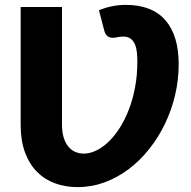

<svg xmlns="http://www.w3.org/2000/svg" viewBox="-20 -757 780 785"><path d="M384.5 -715.5Q398 -720.5 410.8 -724.5Q423.5 -728.5 436.8 -731.2Q450 -734 464 -735.5Q478 -737 494.5 -737Q601.5 -737 656 -674.5Q710.5 -612 710.5 -494.5Q710.5 -430 695.8 -367.8Q681 -305.5 654 -249.8Q627 -194 589.2 -146.8Q551.5 -99.5 505.5 -65Q459.5 -30.5 406.8 -11.2Q354 8 297 8Q247.5 8 205 -7.5Q162.5 -23 131.2 -54.5Q100 -86 82.2 -134Q64.5 -182 64.5 -247V-728.5H233.5V-247Q233.5 -217.5 240.2 -195.2Q247 -173 259 -158.2Q271 -143.5 287.2 -136.2Q303.5 -129 322.5 -129Q347.5 -129 373.5 -141.5Q399.5 -154 424 -177.5Q448.5 -201 469.8 -234.5Q491 -268 507 -309.5Q523 -351 532.2 -400Q541.5 -449 541.5 -503.5Q541.5 -523 539.8 -541.8Q538 -560.5 532 -575Q526 -589.5 514.5 -598.5Q503 -607.5 483.5 -607.5Q476.5 -607.5 468.5 -606.5Q460.5 -605.5 455 -604Q447.5 -602.5 440.2 -602.5Q433 -602.5 426.5 -605Q420 -607.5 414.8 -613.8Q409.5 -620 406.5 -631L384.5 -715.5Z"/></svg>

Font: Lato ExtraBold
Style: Regular
Weight: 800
Designer: Lukasz Dziedzic with Adam Twardoch and Botio Nikoltchev
Foundry: tyPoland Lukasz Dziedzic
Version: Version 2.015; 2015-08-06; http://www.latofonts.com/